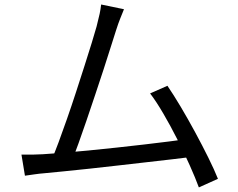

<svg xmlns="http://www.w3.org/2000/svg" viewBox="-20 -786 1040 840"><path d="M522.4 -745.6Q515 -727.3 506.4 -706Q497.7 -684.8 487.6 -652.9Q479.4 -627.5 465.4 -583Q451.4 -538.5 433.7 -483.9Q416 -429.3 396.3 -370.9Q376.7 -312.5 358.1 -257.7Q339.4 -202.9 323.7 -159.4Q308 -115.8 297 -90.4L206 -87.5Q218.8 -116.6 236.1 -162.9Q253.4 -209.2 273.1 -265.9Q292.9 -322.5 312.4 -382.4Q331.9 -442.3 349.7 -498Q367.6 -553.6 381.4 -598.7Q395.2 -643.8 402.6 -670.2Q411.7 -705.3 416 -725.8Q420.3 -746.2 422.5 -766.3ZM712.5 -410.7Q738.8 -372.3 770.6 -318.9Q802.3 -265.6 833.8 -207.4Q865.3 -149.2 891.6 -96Q917.9 -42.8 933.5 -3.7L850 33.9Q835.1 -6.8 810.3 -62.3Q785.5 -117.8 755.5 -177Q725.6 -236.2 694.6 -289.1Q663.7 -342 636.7 -377.3ZM167.3 -111.2Q203.1 -113.4 254.5 -117.5Q305.9 -121.6 366 -127.5Q426.1 -133.4 488.4 -140.1Q550.7 -146.9 609.6 -153.7Q668.6 -160.5 717.7 -166.8Q766.8 -173.1 798.5 -177.5L821 -99.8Q786.6 -95.4 734.8 -89.3Q683 -83.2 622.3 -76.4Q561.5 -69.5 497.4 -62.1Q433.4 -54.7 372.2 -48.1Q311 -41.5 259.2 -36.4Q207.5 -31.3 172 -27.9Q153 -26.5 132 -23.4Q111 -20.3 89.1 -17.3L73.9 -109.5Q96.6 -108.9 121.3 -109.5Q146 -110.2 167.3 -111.2Z"/></svg>

Font: Noto Sans SC Thin
Style: Regular
Weight: 100
Designer: Ryoko NISHIZUKA 西塚涼子 (kana, bopomofo & ideographs); Paul D. Hunt (Latin, Greek & Cyrillic); Sandoll Communications 산돌커뮤니
Foundry: Adobe
Version: Version 2.004-H2;hotconv 1.0.118;makeotfexe 2.5.65603